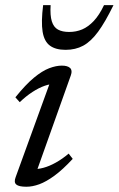

<svg xmlns="http://www.w3.org/2000/svg" viewBox="-20 -700 452 730"><path d="M39.5 -26.5 173.5 -395.5 189 -381Q172 -381.5 149.8 -373.8Q127.5 -366 103.2 -350.2Q79 -334.5 55 -311.5L38.5 -330Q77.5 -378.5 109 -404.5Q140.5 -430.5 166.8 -440.5Q193 -450.5 215 -450.5Q237 -450.5 246.5 -441.5Q256 -432.5 249.5 -414L115 -36.5L105 -57.5Q122.5 -56 145 -62Q167.5 -68 192.2 -81.8Q217 -95.5 241 -116L256.5 -96Q218.5 -55 187 -32Q155.5 -9 129.5 0.5Q103.5 10 80.5 10Q51.5 10 41.8 1.5Q32 -7 39.5 -26.5ZM243 -578.5Q269.5 -578.5 292.5 -588.2Q315.5 -598 336.5 -620.2Q357.5 -642.5 375.5 -680.5H411.5Q380 -616 352.8 -579Q325.5 -542 296.2 -526.2Q267 -510.5 229.5 -510.5Q191.5 -510.5 169.8 -526.5Q148 -542.5 142 -579.5Q136 -616.5 144 -680.5H172.5Q170 -641.5 177 -619Q184 -596.5 200.5 -587.5Q217 -578.5 243 -578.5Z"/></svg>

Font: Newsreader 16pt 16pt
Style: Italic
Weight: 400
Italic angle: -17°
Version: Version 1.003